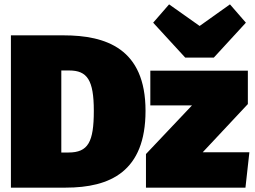

<svg xmlns="http://www.w3.org/2000/svg" viewBox="-20 -860 1169 880"><path d="M1034 -840 895 -741 755 -840 682 -756 829 -596H960L1107 -756ZM271 -698H30V0H281C485 0 647 -74 647 -352C647 -638 465 -698 271 -698ZM297 -537C380 -537 410 -493 410 -352C410 -209 384 -161 294 -161H261V-537ZM1116 -536H669V-377H860L649 -154V0H1105L1123 -162H909L1116 -383Z"/></svg>

Font: Fira Sans Ultra
Style: Regular
Weight: 950
Designer: Carrois Corporate & Edenspiekermann AG
Foundry: Carrois Corporate GbR & Edenspiekermann AG
Version: Version 4.203;PS 004.203;hotconv 1.0.88;makeotf.lib2.5.64775